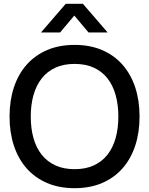

<svg xmlns="http://www.w3.org/2000/svg" viewBox="-20 -970 780 1005"><path d="M324 -950H414L543.5 -800H443.5L369 -888.5L294.5 -800H194.5ZM370.5 15Q289.5 15 226.2 -12.2Q163 -39.5 119.2 -89Q75.5 -138.5 52.8 -207.5Q30 -276.5 30 -360Q30 -443.5 52.8 -512.5Q75.5 -581.5 119.2 -631Q163 -680.5 226.2 -707.8Q289.5 -735 370.5 -735Q451.5 -735 514.8 -707.8Q578 -680.5 621.5 -631Q665 -581.5 687.8 -512.5Q710.5 -443.5 710.5 -360Q710.5 -276.5 687.8 -207.5Q665 -138.5 621.5 -89Q578 -39.5 514.8 -12.2Q451.5 15 370.5 15ZM370.5 -84.5Q428 -84.5 471 -104.2Q514 -124 542.5 -160.2Q571 -196.5 585.2 -247.2Q599.5 -298 599.5 -360Q599.5 -422 585.2 -472.8Q571 -523.5 542.5 -559.8Q514 -596 471 -615.8Q428 -635.5 370.5 -635.5Q313 -635.5 270 -615.8Q227 -596 198.5 -559.8Q170 -523.5 155.5 -472.8Q141 -422 141 -360Q141 -298 155.2 -247.2Q169.5 -196.5 198.2 -160.2Q227 -124 270 -104.2Q313 -84.5 370.5 -84.5Z"/></svg>

Font: Vela Sans SemBd
Style: Regular
Weight: 600
Designer: Principal design: Mikhail Sharanda - project Manrope.
Design modification: Ravid Balaliev
Foundry: Mikhail Sharanda
Version: Version 1.001